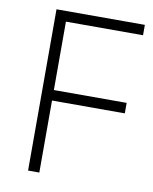

<svg xmlns="http://www.w3.org/2000/svg" viewBox="-81 -775 665 837"><g transform="rotate(10 251.0 -357.0)"><path d="M150.9 0H101.1V-713.9H492.2V-668H150.9V-365.2H473.1V-318.8H150.9Z"/></g></svg>

Font: CAA NEO Sans Light
Style: Regular
Weight: 300
Version: Version 1.10